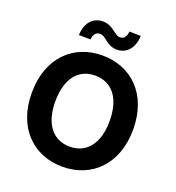

<svg xmlns="http://www.w3.org/2000/svg" viewBox="-164 -1071 1112 1212"><g transform="rotate(20 391.5 -465.0)"><path d="M391 10C584 10 732 -126 732 -363C732 -601 584 -737 391 -737C198 -737 51 -601 51 -363C51 -127 198 10 391 10ZM206 -807 284 -806C287 -840 303 -860 329 -860C371 -860 392 -802 462 -802C523 -802 572 -849 575 -935L498 -937C496 -903 481 -882 453 -882C415 -882 390 -940 320 -940C257 -940 209 -894 206 -807ZM209 -363C209 -514 277 -602 391 -602C506 -602 574 -514 574 -363C574 -213 506 -125 391 -125C277 -125 209 -214 209 -363Z"/></g></svg>

Font: Wafeq
Style: Bold
Weight: 700
Designer: Rasmus Andersson & Azza Alameddine
Foundry: Google & TypeTogether
Version: Version 3.000;FEAKit 1.0